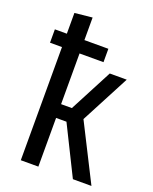

<svg xmlns="http://www.w3.org/2000/svg" viewBox="-140 -826 721 904"><g transform="rotate(20 220.5 -373.5)"><path d="M431 0H338L217 -244H165V0H77V-567H17V-634H77V-738L165 -747V-634H285V-567H165V-313H219L331 -527H416L288 -283Z"/></g></svg>

Font: Fira Sans Compressed
Style: Regular
Weight: 400
Width: 1
Designer: bBox Type GmbH & Carrois Corporate GbR & Edenspiekermann AG
Foundry: bBox Type GmbH & Carrois Corporate GbR & Edenspiekermann AG
Version: Version 4.301